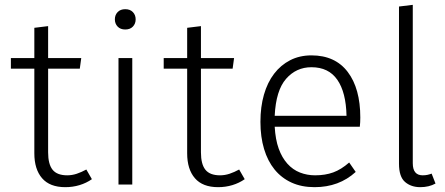

<svg xmlns="http://www.w3.org/2000/svg" viewBox="-20 -763 1841 794"><path d="M25 -523H122V-648L179 -655V-523H316L310 -479H179V-133Q179 -84 197.5 -61Q216 -38 258 -38Q278 -38 297.5 -44.5Q317 -51 337 -62L360 -22Q337 -6 309 2.5Q281 11 250 11Q186 11 154 -26Q122 -63 122 -129V-479H25Z M527 -523V0H470V-523ZM498 -641Q478 -641 466.5 -653Q455 -665 455 -683Q455 -701 466.5 -713Q478 -725 498 -725Q518 -725 529.5 -713Q541 -701 541 -683Q541 -665 529.5 -653Q518 -641 498 -641Z M657 -523H754V-648L811 -655V-523H948L942 -479H811V-133Q811 -84 829.5 -61Q848 -38 890 -38Q910 -38 929.5 -44.5Q949 -51 969 -62L992 -22Q969 -6 941 2.5Q913 11 882 11Q818 11 786 -26Q754 -63 754 -129V-479H657Z M1116 -239Q1119 -186 1132.5 -148.5Q1146 -111 1168.5 -86Q1191 -61 1220.5 -49.5Q1250 -38 1283 -38Q1325 -38 1358 -50Q1391 -62 1424 -91L1451 -52Q1382 11 1281 11Q1227 11 1185.5 -8Q1144 -27 1115.5 -62Q1087 -97 1072 -147Q1057 -197 1057 -259Q1057 -321 1071.5 -371.5Q1086 -422 1113.5 -458Q1141 -494 1180 -514Q1219 -534 1268 -534Q1366 -534 1418 -465.5Q1470 -397 1470 -277Q1470 -268 1469.5 -257.5Q1469 -247 1468 -239ZM1268 -485Q1205 -485 1163 -437Q1121 -389 1116 -284H1413Q1411 -381 1375 -433Q1339 -485 1268 -485Z M1687 -743V-88Q1687 -38 1728 -38Q1739 -38 1748 -40Q1757 -42 1765 -45L1781 -4Q1754 11 1718 11Q1680 11 1655 -10.5Q1630 -32 1630 -86V-736Z"/></svg>

Font: Jldddboxgfspflltxgxzjzlszac
Style: Regular
Weight: 300
Designer: Carrois Corporate & Edenspiekermann
Foundry: Carrois Corporate GbR & Edenspiekermann AG
Version: Version 2.001